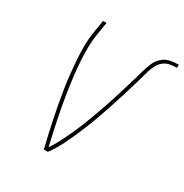

<svg xmlns="http://www.w3.org/2000/svg" viewBox="-170 -868 959 1001"><g transform="rotate(30 310.0 -367.5)"><path d="M232 0Q222 -40 213 -80Q204 -120 195.5 -160.5Q187 -201 179.5 -242Q172 -283 165.5 -324Q159 -365 154.5 -407Q150 -449 147 -491Q144 -533 144.5 -576Q145 -619 152 -662L164 -735H185L173 -662Q166 -620 165.5 -578.5Q165 -537 167.5 -496.5Q170 -456 174.5 -416Q179 -376 185 -336Q191 -296 198 -256.5Q205 -217 213 -178Q221 -139 229.5 -100.5Q238 -62 247 -23Q263 -45 275.5 -69Q288 -93 300 -117Q312 -141 322.5 -165Q333 -189 343 -213.5Q353 -238 362 -263Q371 -288 380 -312.5Q389 -337 397.5 -362Q406 -387 414 -412Q422 -437 429.5 -461.5Q437 -486 444.5 -511Q452 -536 459.5 -561Q467 -586 474 -611.5Q481 -637 491.5 -662Q502 -687 522 -705.5Q542 -724 568 -729.5Q594 -735 620 -735V-716Q600 -716 579.5 -712.5Q559 -709 542 -696Q525 -683 515 -664Q505 -645 499 -625.5Q493 -606 488 -586.5Q483 -567 477 -547Q463 -500 448.5 -453.5Q434 -407 418.5 -360.5Q403 -314 386 -268Q369 -222 349.5 -176.5Q330 -131 308 -86Q286 -41 256 0Z"/></g></svg>

Font: Iosevka Curly Thin Extended
Style: Italic
Weight: 100
Width: 7
Italic angle: -9°
Monospace: yes
Designer: Belleve Invis
Foundry: Belleve Invis
Version: Version 11.1.0; ttfautohint (v1.8.3)